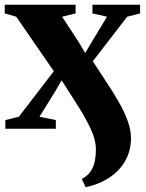

<svg xmlns="http://www.w3.org/2000/svg" viewBox="-22 -543 616 810"><path d="M339.5 247 323 212Q346 200 359 182Q372 164 377.2 140Q382.5 116 382.5 86.5Q382.5 48 361.2 2Q340 -44 307 -96Q274 -148 238 -204L213 -161L144.5 -50.5L213.5 -36.5V0H0.5V-36.5L57.5 -50.5L205 -242.5L46.5 -472.5L-2 -486.5V-523H297V-486.5L240 -472.5L310 -365.5L337.5 -319.5L364.5 -365L429.5 -472.5L368 -486.5V-523H569V-486.5L514.5 -472.5L369.5 -284.5Q397.5 -241 426 -198.2Q454.5 -155.5 478.2 -114.2Q502 -73 516.2 -34.2Q530.5 4.5 530.5 39.5Q530.5 92 507.2 134Q484 176 441.2 205Q398.5 234 339.5 247Z"/></svg>

Font: Merriweather 96pt Black
Style: Regular
Weight: 900
Version: Version 2.100